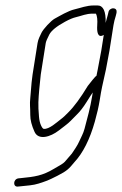

<svg xmlns="http://www.w3.org/2000/svg" viewBox="-20 -554 448 704"><path d="M377.8 -510 374.9 -498C372 -486.3 369.2 -479.7 367.4 -470C368.5 -512.7 358.6 -534 337.6 -534H324.6C296.8 -534 277.6 -525.3 253.3 -519.7C230.2 -514.5 198.8 -495.5 180.5 -485.6C167.2 -478.4 138.8 -447.8 132.2 -434C127.1 -423.2 120 -410.4 117.7 -396L99.4 -280.5C97.9 -270.8 96.7 -261.3 95.9 -252L91.2 -197C88.2 -167.2 91.2 -165.2 91 -132.2C90.9 -114.4 96.1 -93.8 106.7 -70.5C121.1 -38.7 164.7 -51.7 195.5 -75.5C201.9 -80.5 209.3 -86.2 217.7 -92.5C239.1 -108.8 239 -111.7 261.4 -133.5C273.5 -145.2 285.4 -160.6 297.2 -179.5C309 -198.5 316.6 -210.3 320.1 -215L318 -202C311.7 -162.1 299.6 -117.6 290 -82C284.7 -62.5 278.2 -53.4 269.9 -34.3C263.4 -19.3 251.4 -3 243.6 9L217.5 39.3C213.3 44.2 200 52.8 177.7 65C135.6 90.4 106.3 94.2 57.3 99L47.2 100C27.1 103.3 27 133.1 46.4 130L56.6 129C77.7 126.7 102 125.5 121.7 119C151.1 109.3 152.9 109.5 190.3 90.6C226.9 72.1 233.3 64.2 252.5 41C284.2 7.1 309.3 -42.7 327.8 -108.4C336 -137.5 341.8 -163.2 345.4 -185.5C348.9 -207.8 351.9 -224.3 354.2 -235L368.4 -299L381.3 -368L396 -461C397.8 -472.3 400.7 -484 404.6 -496L407.3 -507C408.9 -517.2 405.1 -522.7 395.9 -523.5C388 -524.2 379 -517.9 377.8 -510ZM338.5 -300C337.2 -292 335.6 -284 333.7 -276C331.5 -274.7 329.6 -273 327.9 -271L319.3 -261C312.7 -253 306.9 -245.7 301.9 -239C275.4 -195.2 251.6 -162.8 230.5 -142C218.6 -130.3 215.6 -126.2 200.7 -115C188.3 -105.7 160.1 -79.3 140.4 -81.5C137.5 -81.8 134.1 -86.1 130.4 -94.2C126.6 -102.4 124.1 -113 123 -126C118.8 -171.5 120.9 -189.1 124.1 -228L129.5 -281L147.7 -396C148.7 -402 153 -412.4 160.7 -427.2C168.4 -441.9 187.7 -457.6 218.4 -474.3C234.6 -483.1 248.2 -488.8 259.1 -491.2C280.3 -496.1 295.5 -504 319.8 -504H331.8C336.3 -495.1 337.9 -480.8 336.5 -461.1C334.9 -438.3 337.8 -412.3 360.5 -426L351.3 -368Z"/></svg>

Font: MewTooHand
Style: Ita
Weight: 400
Designer: Mew Too, Robert Jablonski
Version: Version 0.77